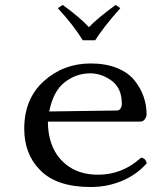

<svg xmlns="http://www.w3.org/2000/svg" viewBox="-20 -747 680 777"><path d="M314.9 -584Q276.9 -646 213.9 -713.9L233.9 -727.1Q304.7 -675.3 339.8 -637.2Q377.9 -676.3 448.2 -727.1L466.8 -713.9Q399.9 -638.7 365.2 -584ZM179.2 -295.9 453.1 -299.8Q462.9 -299.8 468 -308.3Q473.1 -316.9 473.1 -326.2Q473.1 -390.1 432.1 -420.2Q391.1 -450.2 345.2 -450.2Q288.1 -450.2 241.7 -414.1Q195.3 -377.9 179.2 -295.9ZM550.8 -108.9Q567.9 -107.9 574.2 -86.9Q536.1 -42 476.1 -16.1Q416 9.8 347.2 9.8Q206.1 9.8 140.1 -61Q78.1 -125 78.1 -226.1Q78.1 -347.2 157.5 -418.7Q236.8 -490.2 347.2 -490.2Q408.2 -490.2 453.6 -471.7Q499 -453.1 523.9 -422.1Q548.8 -391.1 561 -356.4Q573.2 -321.8 573.2 -284.2Q573.2 -274.4 566.2 -264.6Q559.1 -254.9 548.8 -254.9H173.8Q173.8 -175.8 210.9 -120.1Q268.1 -40 377 -40Q475.6 -40 550.8 -108.9Z"/></svg>

Font: Linux Libertine Mono
Style: Mono
Weight: 400
Designer: Philipp H. Poll
Foundry: Philipp H. Poll
Version: Version 5.1.7 ; ttfautohint (v0.9)